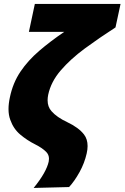

<svg xmlns="http://www.w3.org/2000/svg" viewBox="-20 -753 629 970"><path d="M150 196.5Q183 156 201.8 122.5Q220.5 89 226 63.5Q227.5 56 227.5 49Q227.5 28.5 213 14Q193 -6 157 -24Q117 -44 82.5 -73Q48 -102 32 -147.5Q23 -171.5 23 -202Q23 -229 30 -261.5Q45 -334 83.2 -390.8Q121.5 -447.5 178 -496Q234.5 -544.5 304.5 -592H126L156 -733H589L563.5 -614.5Q480.5 -561 408.2 -507.8Q336 -454.5 286.8 -397.2Q237.5 -340 223.5 -274.5Q220.5 -259.5 220.5 -246.5Q220.5 -213.5 240 -191.5Q267 -160.5 319.5 -136Q377.5 -108.5 404.5 -73.5Q422.5 -50 422.5 -15Q422.5 2 418 22Q407 71 382 116.2Q357 161.5 329 192Z"/></svg>

Font: Heraclito ExtraBold
Style: Italic
Weight: 800
Italic angle: -12°
Designer: Kostas Bartsokas (font) & Cristiano Sobral (main changes)
Foundry: Kostas Bartsokas (font) & Cristiano Sobral (main changes)
Version: Version 1.00;July 8, 2020;FontCreator 13.0.0.2655 64-bit